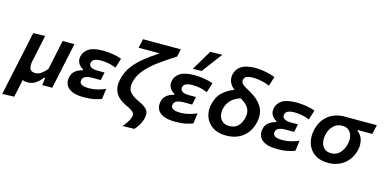

<svg xmlns="http://www.w3.org/2000/svg" viewBox="-110 -1296 4023 1998"><g transform="rotate(15 1901.0 -297.0)"><path d="M-24.5 196Q-13 141.5 -2 89.5Q9.5 36.5 22.5 -25L75 -271Q89.5 -339 100.5 -392Q111.5 -444.5 123 -498L251 -502Q239.5 -448.5 228.5 -396Q217.5 -343.5 205.5 -287L189.5 -212.5Q185 -189.5 185 -171Q185 -148 192 -131.5Q205 -102 250.5 -102Q285.5 -102 315 -123.8Q344.5 -145.5 372.5 -178L395.5 -286Q407.5 -343.5 418 -393.8Q428.5 -444 440 -498H567Q555.5 -443.5 544.5 -391.5Q533.5 -339.5 519 -272L498.5 -174.5Q490.5 -136.5 481 -92Q471.5 -47.5 461.5 0H354L359 -40Q361 -60 363.5 -80H352Q328 -43.5 287.8 -15.5Q247.5 12.5 199 12.5Q167 12.5 143.5 2Q133 51.5 123.5 97Q114 142.5 103.5 192Z M804.5 10.5Q717 10.5 670 -13Q623 -36.5 608 -73Q598.5 -96.5 598.5 -120Q598.5 -134 601.5 -147.5Q609 -184.5 627.8 -206.2Q646.5 -228 671 -239.8Q695.5 -251.5 720.5 -257.5L722.5 -268Q705.5 -275.5 688.2 -292Q671 -308.5 662 -333.5Q656.5 -348 656.5 -365Q656.5 -378 659.5 -392Q671 -445.5 720.8 -477.8Q770.5 -510 877 -510Q930 -510 984 -500.5Q1038 -491 1075 -477L1042.5 -372.5Q997.5 -390.5 959 -397.8Q920.5 -405 884.5 -405Q836 -405 810.8 -393.5Q785.5 -382 780 -355.5Q779 -350 779 -344.5Q779 -324 797.5 -311Q820.5 -294 868 -294H946.5L928.5 -208H836.5Q793.5 -208 765.5 -196.2Q737.5 -184.5 732 -156.5Q730.5 -150 730.5 -144Q730.5 -123.5 748.5 -110.5Q771 -94 834 -94Q880.5 -94 926.2 -106.2Q972 -118.5 1007 -134.5L992 -22Q963.5 -10 917 0.2Q870.5 10.5 804.5 10.5Z M1271 195Q1300 161.5 1319 131Q1338 100.5 1344 73.5Q1345.5 66 1345.5 59.5Q1345.5 35.5 1325.5 20Q1300 0 1255.5 -20Q1207.5 -42 1171.8 -73.5Q1136 -105 1121.5 -151.5Q1113.5 -175.5 1113.5 -205Q1113.5 -232 1120.5 -264Q1137 -344 1182.8 -407.2Q1228.5 -470.5 1296.5 -525.5Q1364.5 -580.5 1448 -635H1222L1243 -732.5H1650.5L1633 -650.5Q1540.5 -592 1459.8 -533.5Q1379 -475 1323.8 -410.5Q1268.5 -346 1252 -270Q1247.5 -249 1247.5 -231Q1247.5 -191 1269 -165Q1299.5 -127 1364.5 -98.5Q1425.5 -71.5 1456.5 -39.5Q1478 -17 1478 19Q1478 33.5 1474.5 50.5Q1465.5 92 1443.8 129.2Q1422 166.5 1398 192Z M1789 10.5Q1701.5 10.5 1654.5 -13Q1607.5 -36.5 1592.5 -73Q1583 -96.5 1583 -120Q1583 -134 1586 -147.5Q1593.5 -184.5 1612.2 -206.2Q1631 -228 1655.5 -239.8Q1680 -251.5 1705 -257.5L1707 -268Q1690 -275.5 1672.8 -292Q1655.5 -308.5 1646.5 -333.5Q1641 -348 1641 -365Q1641 -378 1644 -392Q1655.5 -445.5 1705.2 -477.8Q1755 -510 1861.5 -510Q1914.5 -510 1968.5 -500.5Q2022.5 -491 2059.5 -477L2027 -372.5Q1982 -390.5 1943.5 -397.8Q1905 -405 1869 -405Q1820.5 -405 1795.2 -393.5Q1770 -382 1764.5 -355.5Q1763.5 -350 1763.5 -344.5Q1763.5 -324 1782 -311Q1805 -294 1852.5 -294H1931L1913 -208H1821Q1778 -208 1750 -196.2Q1722 -184.5 1716.5 -156.5Q1715 -150 1715 -144Q1715 -123.5 1733 -110.5Q1755.5 -94 1818.5 -94Q1865 -94 1910.8 -106.2Q1956.5 -118.5 1991.5 -134.5L1976.5 -22Q1948 -10 1901.5 0.2Q1855 10.5 1789 10.5ZM1823 -569.5Q1856 -624.5 1888.5 -678.5Q1920.5 -732.5 1952.5 -786.5L2082 -789.5Q2040 -733.5 1999 -679Q1958 -624.5 1918 -571Z M2333.5 12.5Q2246 12.5 2189.2 -26.2Q2132.5 -65 2110.5 -126.5Q2097 -163.5 2097 -203Q2097 -229.5 2103 -257Q2122 -347 2176 -396.2Q2230 -445.5 2299.5 -469.5Q2262 -497.5 2245 -535.5Q2234 -559.5 2234 -587Q2234 -603 2237.5 -620Q2250 -679 2301.5 -712.8Q2353 -746.5 2454.5 -746.5Q2492.5 -746.5 2533.2 -740.2Q2574 -734 2609.2 -724.5Q2644.5 -715 2665.5 -705L2633.5 -604.5Q2590 -624 2542.2 -633.2Q2494.5 -642.5 2458 -642.5Q2413.5 -642.5 2388.2 -632.8Q2363 -623 2356 -592.5Q2355.5 -589 2355.5 -585.5Q2355.5 -572.5 2363.5 -559Q2373.5 -541.5 2412.5 -519.5L2463 -491Q2548.5 -443.5 2591.5 -375Q2620.5 -328.5 2620.5 -269Q2620.5 -240.5 2614 -209.5Q2592 -105.5 2519.2 -46.5Q2446.5 12.5 2333.5 12.5ZM2232.5 -246.5Q2228.5 -228 2228.5 -210.5Q2228.5 -191 2233.5 -172.5Q2243 -137 2270 -114.5Q2297 -92 2342 -92Q2402.5 -92 2437.2 -127.8Q2472 -163.5 2484 -221.5Q2488.5 -242 2488.5 -260.5Q2488.5 -298 2470.5 -326.5Q2443.5 -369.5 2383 -401.5Q2314 -378 2278.5 -337.8Q2243 -297.5 2232.5 -246.5Z M2888 10.5Q2800.5 10.5 2753.5 -13Q2706.5 -36.5 2691.5 -73Q2682 -96.5 2682 -120Q2682 -134 2685 -147.5Q2692.5 -184.5 2711.2 -206.2Q2730 -228 2754.5 -239.8Q2779 -251.5 2804 -257.5L2806 -268Q2789 -275.5 2771.8 -292Q2754.5 -308.5 2745.5 -333.5Q2740 -348 2740 -365Q2740 -378 2743 -392Q2754.5 -445.5 2804.2 -477.8Q2854 -510 2960.5 -510Q3013.5 -510 3067.5 -500.5Q3121.5 -491 3158.5 -477L3126 -372.5Q3081 -390.5 3042.5 -397.8Q3004 -405 2968 -405Q2919.5 -405 2894.2 -393.5Q2869 -382 2863.5 -355.5Q2862.5 -350 2862.5 -344.5Q2862.5 -324 2881 -311Q2904 -294 2951.5 -294H3030L3012 -208H2920Q2877 -208 2849 -196.2Q2821 -184.5 2815.5 -156.5Q2814 -150 2814 -144Q2814 -123.5 2832 -110.5Q2854.5 -94 2917.5 -94Q2964 -94 3009.8 -106.2Q3055.5 -118.5 3090.5 -134.5L3075.5 -22Q3047 -10 3000.5 0.2Q2954 10.5 2888 10.5Z M3436 12.5Q3366.5 12.5 3317.5 -11.5Q3268.5 -35.5 3239.8 -76.5Q3211 -117.5 3202.5 -169Q3199 -191 3199 -213.5Q3199 -244 3205.5 -276Q3226.5 -378.5 3298.8 -438.2Q3371 -498 3480 -498H3825L3803.5 -398H3647.5L3645.5 -388.5Q3686.5 -361 3701.5 -309.5Q3709.5 -281 3709.5 -252Q3709.5 -228 3704 -203.5Q3690 -138.5 3653 -90Q3616 -41.5 3560.5 -14.5Q3505 12.5 3436 12.5ZM3440 -92.5Q3498.5 -92.5 3535.5 -133.8Q3572.5 -175 3585 -234.5Q3590 -257.5 3590 -279Q3590 -298.5 3586 -316Q3577.5 -353.5 3551 -376.5Q3524.5 -399.5 3480 -399.5Q3422 -399.5 3383.8 -360.2Q3345.5 -321 3333 -261.5Q3328 -238 3328 -216Q3328 -196 3332 -178Q3340.5 -139.5 3367.5 -116Q3394.5 -92.5 3440 -92.5Z"/></g></svg>

Font: Heraclito SemiBold
Style: Italic
Weight: 600
Italic angle: -12°
Designer: Kostas Bartsokas (font) & Cristiano Sobral (main changes)
Foundry: Kostas Bartsokas (font) & Cristiano Sobral (main changes)
Version: Version 1.00;July 8, 2020;FontCreator 13.0.0.2655 64-bit